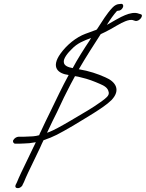

<svg xmlns="http://www.w3.org/2000/svg" viewBox="-20 -775 760 1001"><path d="M59 -26H71C80 -26 92 -26 107 -27C123 -27 142 -29 163 -33C164 -33 166 -33 167 -34C163 -24 157 -14 153 -5L117 70C100 105 79 148 68 176L61 190C58 200 62 206 74 206C83 206 96 197 98 188L105 174C116 146 136 105 153 70L189 -5C194 -18 201 -31 207 -44C261 -62 287 -77 358 -118C410 -149 447 -172 468 -185C501 -206 538 -230 561 -253C611 -305 584 -349 529 -372C489 -390 445 -405 391 -414C428 -478 469 -541 505 -597L526 -607C544 -616 565 -627 586 -640C607 -652 622 -660 633 -664C648 -670 664 -674 676 -669L686 -666C708 -662 732 -697 713 -701L703 -704C683 -712 656 -706 632 -696C610 -688 562 -659 537 -645C555 -674 572 -698 590 -718L596 -719C607 -719 616 -726 621 -737C625 -746 621 -755 612 -755L604 -754C591 -754 578 -748 566 -735C536 -703 514 -666 486 -623C484 -619 475 -617 472 -616C455 -609 439 -604 426 -599C377 -581 328 -541 295 -495C244 -423 283 -391 338 -384C304 -322 273 -256 241 -190C224 -155 208 -123 194 -92C191 -85 186 -77 184 -70C164 -64 139 -63 124 -63C109 -62 97 -62 88 -62H76C67 -62 54 -54 49 -44C45 -36 51 -26 59 -26ZM313 -449C308 -469 335 -501 354 -519C383 -550 417 -563 455 -577L446 -562C419 -522 384 -467 359 -420C336 -424 315 -432 313 -449ZM277 -190C294 -224 308 -258 326 -292C341 -322 356 -351 371 -378C382 -377 392 -374 404 -371C440 -363 470 -351 500 -338C524 -328 542 -317 546 -297C550 -285 544 -276 537 -269C532 -264 523 -256 509 -246C451 -205 430 -195 348 -146C297 -116 260 -96 237 -87L225 -83L230 -93C244 -124 260 -156 277 -190Z"/></svg>

Font: Stray Cat
Style: SuObl
Weight: 400
Version: Version 1.0